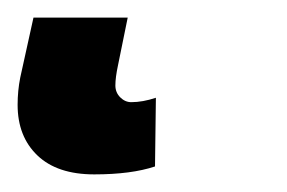

<svg xmlns="http://www.w3.org/2000/svg" viewBox="-43 42 326 218"><path d="M-23 161Q-23 145 -20 130L-5 62H102L91 116Q88 130 88 139Q88 147 93.5 152.5Q99 158 106 158Q119 158 134 153L133 231Q106 240 64 240Q22 240 -0.5 218.5Q-23 197 -23 161Z"/></svg>

Font: Noto Sans Display Black
Style: Italic
Weight: 900
Italic angle: -12°
Designer: Monotype Design team
Foundry: Monotype Imaging Inc.
Version: Version 1.000